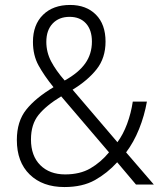

<svg xmlns="http://www.w3.org/2000/svg" viewBox="-20 -838 652 775"><path d="M263 -818Q328 -818 367 -779Q406 -740 406 -670Q406 -604 370 -558.5Q334 -513 273 -476L454 -264Q477 -295 493 -338Q509 -381 516 -428H573Q563 -371 541.5 -317.5Q520 -264 489 -223L601 -93H529L453 -183Q413 -139 363 -111Q313 -83 240 -83Q152 -83 100 -133.5Q48 -184 48 -273Q48 -348 86 -395.5Q124 -443 196 -486Q158 -533 135.5 -574Q113 -615 113 -669Q113 -738 153.5 -778Q194 -818 263 -818ZM261 -770Q218 -770 192.5 -743Q167 -716 167 -669Q167 -627 186.5 -590Q206 -553 241 -513Q297 -544 324 -582Q351 -620 351 -670Q351 -717 327 -743.5Q303 -770 261 -770ZM227 -449Q166 -412 135.5 -374Q105 -336 105 -275Q105 -209 142.5 -171.5Q180 -134 243 -134Q303 -134 345 -158.5Q387 -183 420 -223Z"/></svg>

Font: Noto Sans Telugu UI SemiCondensed Light
Style: Regular
Weight: 300
Width: 4
Designer: Jelle Bosma - Monotype Design Team
Foundry: Monotype Imaging Inc.
Version: Version 2.005; ttfautohint (v1.8.4.7-5d5b)